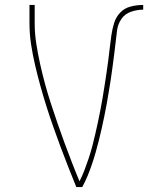

<svg xmlns="http://www.w3.org/2000/svg" viewBox="-20 -755 640 775"><path d="M288 0Q272 -40 256 -80Q240 -120 225 -160.5Q210 -201 195.5 -242Q181 -283 168 -324Q155 -365 143.5 -406.5Q132 -448 122 -490.5Q112 -533 105.5 -575.5Q99 -618 99 -662V-735H120V-662Q120 -620 126.5 -578.5Q133 -537 142 -496.5Q151 -456 162 -415.5Q173 -375 186 -335.5Q199 -296 212.5 -256.5Q226 -217 240.5 -178Q255 -139 270 -100Q285 -61 301 -23Q312 -45 321 -68.5Q330 -92 338 -116Q346 -140 352.5 -164.5Q359 -189 364.5 -213.5Q370 -238 375.5 -263Q381 -288 385.5 -312.5Q390 -337 394.5 -362Q399 -387 402.5 -412Q406 -437 410 -461.5Q414 -486 417 -511Q420 -536 423 -561.5Q426 -587 429.5 -612Q433 -637 440.5 -661.5Q448 -686 465 -704Q482 -722 507 -728.5Q532 -735 558 -735V-716Q533 -716 508.5 -707.5Q484 -699 470 -678.5Q456 -658 452.5 -632.5Q449 -607 446.5 -582Q444 -557 440.5 -532.5Q437 -508 434 -483Q431 -458 427 -433.5Q423 -409 419 -384Q415 -359 410.5 -334.5Q406 -310 401 -285.5Q396 -261 390.5 -236.5Q385 -212 379 -188Q373 -164 366 -139.5Q359 -115 351 -91.5Q343 -68 333.5 -45Q324 -22 312 0Z"/></svg>

Font: Zed Sans Thin Extended
Style: Regular
Weight: 100
Width: 7
Designer: Belleve Invis
Foundry: Belleve Invis
Version: Version 1.0.0; ttfautohint (v1.8.4)